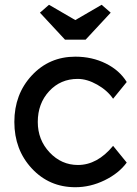

<svg xmlns="http://www.w3.org/2000/svg" viewBox="-20 -773 575 803"><path d="M295 10Q186 10 113 -68.5Q40 -147 40 -263Q40 -379 113 -457.5Q186 -536 295 -536Q365 -536 422.5 -507.5Q480 -479 510 -430L453 -360Q429 -395 386.5 -419Q344 -443 305 -443Q233 -443 185.5 -391.5Q138 -340 138 -263Q138 -188 187.5 -135.5Q237 -83 306 -83Q387 -83 453 -163L510 -93Q477 -48 417.5 -19Q358 10 295 10ZM147 -720 185 -753 295 -689 405 -753 443 -720 338 -607H252Z"/></svg>

Font: Easer Grotesk
Style: Regular
Weight: 400
Designer: Boardeaser, Bonnie Shaver-Troup, Thomas Jockin
Foundry: Lexend
Version: Version 1.008;Glyphs 3.1.2 (3151)